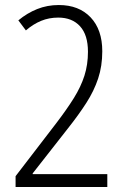

<svg xmlns="http://www.w3.org/2000/svg" viewBox="-20 -744 499 764"><path d="M407 0H42V-43L204 -254Q246 -309 274 -354Q302 -399 316 -443Q330 -487 330 -538Q330 -605 298.5 -639.5Q267 -674 212 -674Q175 -674 143.5 -661Q112 -648 83 -623L53 -663Q88 -692 128 -708Q168 -724 214 -724Q294 -724 340.5 -675Q387 -626 387 -540Q387 -481 370.5 -431.5Q354 -382 323.5 -334.5Q293 -287 251 -234L110 -54V-51H407Z"/></svg>

Font: Noto Sans Gujarati UI Condensed Light
Style: Regular
Weight: 300
Width: 3
Designer: Jelle Bosma - Monotype Design Team, Universal Thirst
Foundry: Monotype Imaging Inc.
Version: Version 2.106; ttfautohint (v1.8.4.7-5d5b)